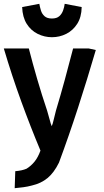

<svg xmlns="http://www.w3.org/2000/svg" viewBox="-21 -790 544 1006"><path d="M251 -595Q291 -595 326 -612.5Q361 -630 383.5 -665Q406 -700 407 -753L318 -770Q316 -753 309.5 -735Q303 -717 289.5 -705Q276 -693 251 -693Q226 -693 212.5 -705Q199 -717 193.5 -735Q188 -753 185 -770L95 -753Q97 -700 119 -665Q141 -630 176.5 -612.5Q212 -595 251 -595ZM481 -528 444 -536H362Q340 -451 318.5 -372Q297 -293 272 -210Q265 -184 260 -161.5Q255 -139 250 -129Q245 -140 239.5 -162Q234 -184 226 -210Q198 -293 174 -375.5Q150 -458 130 -536H-1Q41 -394 90 -259.5Q139 -125 191 -1Q178 35 159.5 57.5Q141 80 118 94Q95 104 59 107L56 196Q78 194 101 191Q124 188 146 182Q194 171 228 143Q262 115 288 62Q340 -78 388 -226Q436 -374 481 -528Z"/></svg>

Font: Repo DemiBold
Style: Regular
Weight: 600
Designer: Stefan Peev
Foundry: Context Ltd
Version: Version 1.502